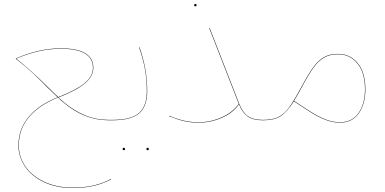

<svg xmlns="http://www.w3.org/2000/svg" viewBox="-20 -607 1944 969"><path d="M75 127Q75 185 108.5 233.5Q142 282 204.5 311Q267 340 349 340Q408 340 456.5 328Q505 316 540 296L541 298Q460 342 349 342Q266 342 203.5 313Q141 284 107 234.5Q73 185 73 127Q73 43 126 -18.5Q179 -80 271 -116L219 -166Q179 -207 143 -240.5Q107 -274 60 -310V-312Q177 -363 287 -363Q451 -363 451 -265Q451 -222 409 -186.5Q367 -151 275 -115L306 -88Q357 -46 411.5 -24Q466 -2 529 -2H546L547 -1L546 0H529Q407 0 304 -87Q287 -100 273 -115Q180 -78 127.5 -17.5Q75 43 75 127ZM62 -311Q136 -253 221 -168Q256 -133 274 -117Q366 -153 407.5 -187.5Q449 -222 449 -265Q449 -361 287 -361Q178 -361 62 -311Z M721 -147Q721 -205 711.5 -258Q702 -311 682 -368L684 -369Q723 -258 723 -147Q723 -71 683 -35.5Q643 0 546 0L545 -1L546 -2Q643 -2 682 -37Q721 -72 721 -147ZM599 145Q599 139 605 139Q611 139 611 145Q611 151 605 151Q599 151 599 145ZM719 145Q719 139 725 139Q731 139 731 145Q731 151 725 151Q719 151 719 145Z M833 -21 834 -23Q871 -7 906.5 1.5Q942 10 983 10Q1043 10 1099 -15Q1155 -40 1185 -83L1036 -465L1038 -466L1187 -84Q1204 -40 1231 -21Q1258 -2 1306 -2L1307 -1L1306 0Q1256 0 1229 -20Q1202 -40 1186 -81Q1157 -38 1100.5 -13Q1044 12 983 12Q942 12 908 4Q874 -4 833 -21ZM960 -581Q960 -587 966 -587Q972 -587 972 -581Q972 -575 966 -575Q960 -575 960 -581Z M1824 -156Q1824 -83 1791 -35.5Q1758 12 1696 12Q1661 12 1626 -1Q1591 -14 1558.5 -34Q1526 -54 1463 -96Q1428 -41 1396 -20.5Q1364 0 1309 0H1306L1305 -1L1306 -2H1309Q1355 -2 1384 -16Q1413 -30 1438 -63.5Q1463 -97 1501 -168Q1536 -233 1561 -267.5Q1586 -302 1615 -318.5Q1644 -335 1686 -335Q1747 -335 1785.5 -288Q1824 -241 1824 -156ZM1822 -156Q1822 -240 1784 -286.5Q1746 -333 1686 -333Q1645 -333 1616 -316.5Q1587 -300 1562.5 -266Q1538 -232 1503 -167Q1488 -138 1464 -98Q1527 -56 1559.5 -36Q1592 -16 1626.5 -3Q1661 10 1696 10Q1757 10 1789.5 -36.5Q1822 -83 1822 -156Z"/></svg>

Font: FiraGO Two
Style: Regular
Weight: 100
Designer: bBox Type
Foundry: bBox Type GmbH
Version: Version 1.001